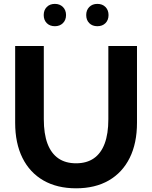

<svg xmlns="http://www.w3.org/2000/svg" viewBox="-20 -974 799 1008"><path d="M699.2 -732.4V-329.6Q699.2 -222.2 660.9 -145Q622.6 -67.9 551 -26.6Q479.5 14.6 379.4 14.6Q279.8 14.6 208 -26.6Q136.2 -67.9 97.9 -145Q59.6 -222.2 59.6 -329.6V-732.4H210V-348.1Q210 -271.5 229.2 -220.2Q248.5 -168.9 286.1 -142.8Q323.7 -116.7 379.4 -116.7Q435.1 -116.7 472.7 -142.8Q510.3 -168.9 529.5 -220.2Q548.8 -271.5 548.8 -348.1V-732.4ZM491.2 -836.4Q464.8 -836.4 448.7 -852.5Q432.6 -868.7 432.6 -895Q432.6 -920.9 448.7 -937.3Q464.8 -953.6 491.2 -953.6Q517.6 -953.6 533.7 -937.3Q549.8 -920.9 549.8 -895Q549.8 -868.7 533.7 -852.5Q517.6 -836.4 491.2 -836.4ZM268.1 -836.4Q241.7 -836.4 225.6 -852.5Q209.5 -868.7 209.5 -895Q209.5 -920.9 225.6 -937.3Q241.7 -953.6 268.1 -953.6Q293.9 -953.6 310.3 -937.3Q326.7 -920.9 326.7 -895Q326.7 -868.7 310.3 -852.5Q293.9 -836.4 268.1 -836.4Z"/></svg>

Font: Kumbh Sans
Style: Bold
Weight: 700
Version: Version 1.005